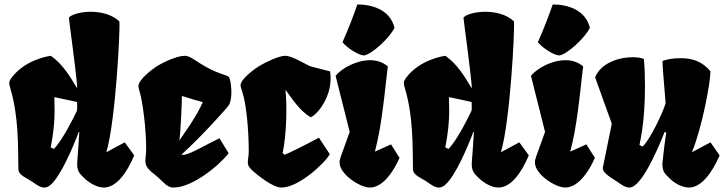

<svg xmlns="http://www.w3.org/2000/svg" viewBox="-20 -841 3285 871"><path d="M63.5 -71.8C64 -45.9 104 -32.2 128.4 -15.1C147.5 -1.5 165 10.7 182.6 9.8C191.4 9.3 200.2 5.4 209.5 -2.4C255.9 -42.5 311.5 -173.8 337.4 -242.7L339.8 -241.7C336.9 -196.8 334.5 -157.2 330.6 -107.9C326.7 -64.5 343.8 -52.2 356 -39.1C383.3 -10.3 421.9 10.3 452.1 9.8C508.8 8.8 556.2 -58.1 588.9 -136.2L545.9 -195.3L462.4 -150.4C504.9 -292.5 525.9 -714.4 521.5 -744.1C486.8 -776.4 436.5 -787.6 391.6 -787.6C344.7 -787.6 303.7 -774.9 292.5 -761.2C293.9 -741.7 322.3 -541 330.6 -444.3L328.1 -443.4C297.9 -493.7 263.2 -551.8 210.4 -587.9C191.4 -585.4 93.3 -567.4 34.2 -490.7C24.9 -478.5 22 -471.7 22 -463.9C22 -457.5 23.9 -450.2 27.8 -437C64.9 -309.6 61.5 -181.6 63.5 -71.8ZM210 -172.4C221.7 -231.4 228.5 -288.6 227.5 -348.1L226.6 -400.4C257.8 -393.1 290.5 -387.7 329.6 -377.9C330.1 -336.9 330.6 -358.4 329.1 -338.9C313.5 -304.7 260.7 -201.2 224.6 -165.5Z M666 -62C671.4 -57.6 683.1 -48.8 696.8 -36.6C703.1 -31.2 709.5 -24.9 715.8 -18.6C735.8 2.4 751.5 9.8 767.6 9.8C854.5 9.8 978 -93.8 1017.1 -146L975.6 -213.9C912.6 -183.6 849.6 -145 816.4 -138.7H802.2C889.2 -216.8 1011.7 -352.1 1019.5 -366.2C1030.8 -387.7 1031.7 -430.2 1026.9 -461.9C1022 -491.7 1019 -493.2 1009.3 -497.1C960.9 -514.6 934.6 -521.5 856.9 -573.2C839.8 -584.5 828.1 -587.4 818.8 -587.9C783.2 -587.9 722.7 -559.6 693.4 -541.5C668.5 -525.9 607.9 -479.5 607.9 -450.2C607.9 -444.3 609.9 -437 613.8 -423.8C626.5 -381.8 643.1 -261.7 643.1 -165C643.1 -114.3 626 -98.1 666 -62ZM793.5 -203.6C793.5 -204.1 793.9 -204.6 793.9 -205.1C800.3 -254.4 805.2 -378.4 805.2 -405.8C849.6 -391.6 882.8 -381.8 899.9 -377.9C871.6 -311.5 815.9 -236.8 793.5 -203.6Z M1130.9 -62C1144 -51.3 1214.4 9.8 1257.3 9.8C1334 9.8 1453.1 -99.6 1476.1 -141.6L1426.8 -216.3C1372.1 -187 1294.9 -148.4 1271.5 -138.7L1262.2 -146.5C1280.3 -231.9 1282.7 -363.8 1274.9 -434.1C1305.2 -393.1 1339.4 -338.4 1389.2 -309.1C1414.1 -316.4 1494.6 -404.3 1477.5 -517.1L1386.7 -540.5C1362.3 -551.8 1303.7 -587.9 1274.4 -587.9C1243.7 -587.9 1184.1 -558.1 1158.7 -543C1133.3 -527.8 1071.3 -481.9 1071.3 -454.1C1071.3 -447.8 1074.7 -438 1079.1 -424.3C1098.1 -368.7 1108.4 -246.1 1108.4 -155.8C1108.4 -105 1089.8 -97.2 1130.9 -62Z M1631.8 -589.4C1667.5 -595.2 1748.5 -669.9 1769.5 -714.8C1750 -797.4 1667.5 -820.8 1601.1 -820.8C1584 -771.5 1564.5 -718.8 1533.7 -649.4C1556.6 -621.6 1607.4 -589.8 1631.8 -589.4ZM1520.5 -103.5C1520.5 -50.8 1612.3 9.8 1658.2 9.8C1722.2 9.8 1772 -77.1 1792.5 -125L1753.9 -186L1680.7 -153.3L1689.9 -191.4C1716.3 -299.3 1734.9 -515.6 1739.3 -539.6C1716.3 -559.6 1688.5 -567.9 1658.7 -567.9C1597.7 -567.9 1531.7 -532.7 1502.4 -497.1L1566.4 -242.7C1521 -114.7 1520.5 -121.6 1520.5 -103.5Z M1853.5 -71.8C1854 -45.9 1894 -32.2 1918.5 -15.1C1937.5 -1.5 1955.1 10.7 1972.7 9.8C1981.4 9.3 1990.2 5.4 1999.5 -2.4C2045.9 -42.5 2101.6 -173.8 2127.4 -242.7L2129.9 -241.7C2127 -196.8 2124.5 -157.2 2120.6 -107.9C2116.7 -64.5 2133.8 -52.2 2146 -39.1C2173.3 -10.3 2211.9 10.3 2242.2 9.8C2298.8 8.8 2346.2 -58.1 2378.9 -136.2L2335.9 -195.3L2252.4 -150.4C2294.9 -292.5 2315.9 -714.4 2311.5 -744.1C2276.9 -776.4 2226.6 -787.6 2181.6 -787.6C2134.8 -787.6 2093.8 -774.9 2082.5 -761.2C2084 -741.7 2112.3 -541 2120.6 -444.3L2118.2 -443.4C2087.9 -493.7 2053.2 -551.8 2000.5 -587.9C1981.4 -585.4 1883.3 -567.4 1824.2 -490.7C1814.9 -478.5 1812 -471.7 1812 -463.9C1812 -457.5 1814 -450.2 1817.9 -437C1855 -309.6 1851.6 -181.6 1853.5 -71.8ZM2000 -172.4C2011.7 -231.4 2018.6 -288.6 2017.6 -348.1L2016.6 -400.4C2047.9 -393.1 2080.6 -387.7 2119.6 -377.9C2120.1 -336.9 2120.6 -358.4 2119.1 -338.9C2103.5 -304.7 2050.8 -201.2 2014.6 -165.5Z M2518.1 -589.4C2553.7 -595.2 2634.8 -669.9 2655.8 -714.8C2636.2 -797.4 2553.7 -820.8 2487.3 -820.8C2470.2 -771.5 2450.7 -718.8 2419.9 -649.4C2442.9 -621.6 2493.7 -589.8 2518.1 -589.4ZM2406.7 -103.5C2406.7 -50.8 2498.5 9.8 2544.4 9.8C2608.4 9.8 2658.2 -77.1 2678.7 -125L2640.1 -186L2566.9 -153.3L2576.2 -191.4C2602.5 -299.3 2621.1 -515.6 2625.5 -539.6C2602.5 -559.6 2574.7 -567.9 2544.9 -567.9C2483.9 -567.9 2418 -532.7 2388.7 -497.1L2452.6 -242.7C2407.2 -114.7 2406.7 -121.6 2406.7 -103.5Z M2714.4 -79.1C2714.4 -53.2 2758.3 -32.2 2782.2 -15.1C2801.8 -1 2817.9 9.8 2835.9 9.8C2888.7 9.8 2961.9 -158.2 2995.1 -242.7L3002.4 -239.3C2995.6 -195.3 2990.7 -157.2 2985.8 -107.9C2985.4 -103 2984.9 -98.6 2984.9 -94.2C2984.9 -61.5 2999.5 -50.8 3010.3 -39.1C3037.1 -9.8 3074.7 9.8 3105.5 9.8C3162.1 9.8 3210.9 -58.6 3244.6 -136.2L3203.1 -195.3L3118.7 -150.4C3164.6 -259.3 3202.6 -466.8 3202.6 -512.7V-518.1C3168 -559.1 3127 -577.1 3067.4 -577.1C3029.8 -577.1 2995.6 -570.3 2985.4 -563.5C2985.4 -547.9 2987.8 -512.7 2999.5 -373C2989.7 -336.4 2932.1 -211.9 2895.5 -176.3L2880.9 -183.1C2899.9 -272 2905.8 -358.9 2905.8 -454.6C2905.8 -496.6 2904.3 -537.1 2900.9 -573.2C2889.6 -578.6 2871.6 -581.5 2850.1 -581.5C2790.5 -581.5 2706.5 -557.1 2679.7 -490.2L2755.4 -279.8Z"/></svg>

Font: Fruktur
Style: Regular
Weight: 400
Designer: Viktoriya Grabowska
Foundry: Viktoriya Grabowska
Version: Version 1.002